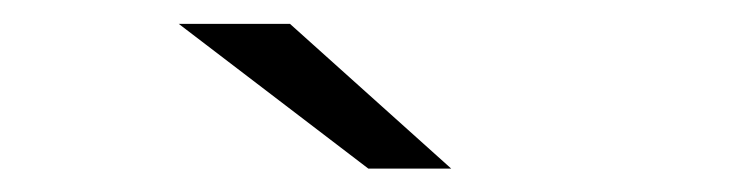

<svg xmlns="http://www.w3.org/2000/svg" viewBox="-20 -751 640 164"><path d="M294.6 -607 132.7 -730.6H227.7L365.4 -607Z"/></svg>

Font: Montserrat Alternates Thin
Style: Regular
Weight: 100
Designer: Julieta Ulanovsky
Foundry: Julieta Ulanovsky
Version: Version 9.000